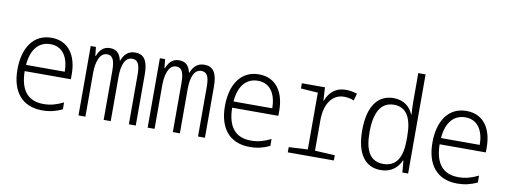

<svg xmlns="http://www.w3.org/2000/svg" viewBox="-62 -1099 3834 1449"><g transform="rotate(10 1855.0 -375.0)"><path d="M299 10C355 10 405 -2 452 -25V-78C401 -53 356 -39 300 -39C181 -39 120 -112 118 -259H472V-297C472 -437 408 -542 275 -542C137 -542 62 -429 62 -262C62 -94 143 10 299 10ZM417 -307H120C129 -428 187 -493 275 -493C370 -493 416 -416 417 -307Z M576 0H629V-333C629 -413 650 -492 709 -492C748 -492 769 -465 769 -375V0H823V-339C823 -431 847 -492 902 -492C942 -492 962 -463 962 -383V0H1015V-391C1015 -499 982 -542 916 -542C862 -542 833 -511 814 -463H811C801 -508 778 -542 723 -542C670 -542 643 -507 627 -465H623L616 -532H576Z M1106 0H1159V-333C1159 -413 1180 -492 1239 -492C1278 -492 1299 -465 1299 -375V0H1353V-339C1353 -431 1377 -492 1432 -492C1472 -492 1492 -463 1492 -383V0H1545V-391C1545 -499 1512 -542 1446 -542C1392 -542 1363 -511 1344 -463H1341C1331 -508 1308 -542 1253 -542C1200 -542 1173 -507 1157 -465H1153L1146 -532H1106Z M1889 10C1945 10 1995 -2 2042 -25V-78C1991 -53 1946 -39 1890 -39C1771 -39 1710 -112 1708 -259H2062V-297C2062 -437 1998 -542 1865 -542C1727 -542 1652 -429 1652 -262C1652 -94 1733 10 1889 10ZM2007 -307H1710C1719 -428 1777 -493 1865 -493C1960 -493 2006 -416 2007 -307Z M2180 0H2533V-40L2380 -48V-281C2380 -403 2433 -487 2526 -487C2551 -487 2580 -482 2602 -472L2617 -526C2593 -535 2560 -541 2530 -541C2451 -541 2404 -495 2380 -431H2377L2371 -532H2194V-492L2325 -483V-48L2180 -40Z M2892 10C2977 10 3023 -37 3047 -91H3050L3058 0H3102V-760H3046V-537C3046 -507 3048 -474 3050 -443H3047C3025 -496 2978 -542 2897 -542C2774 -542 2704 -444 2704 -261C2704 -84 2772 10 2892 10ZM2904 -39C2804 -39 2761 -114 2761 -257C2761 -414 2811 -493 2908 -493C3007 -493 3047 -411 3047 -275V-248C3047 -119 3007 -39 2904 -39Z M3479 10C3535 10 3585 -2 3632 -25V-78C3581 -53 3536 -39 3480 -39C3361 -39 3300 -112 3298 -259H3652V-297C3652 -437 3588 -542 3455 -542C3317 -542 3242 -429 3242 -262C3242 -94 3323 10 3479 10ZM3597 -307H3300C3309 -428 3367 -493 3455 -493C3550 -493 3596 -416 3597 -307Z"/></g></svg>

Font: Noto Sans Mono Condensed Light
Style: Regular
Weight: 300
Width: 3
Designer: Monotype Design Team
Foundry: Monotype Imaging Inc.
Version: Version 2.014